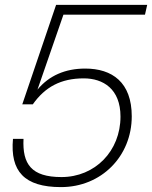

<svg xmlns="http://www.w3.org/2000/svg" viewBox="-20 -750 621 784"><path d="M581 -730H209L71 -324H114C164 -395 229 -430 322 -430C401 -430 472 -387 472 -274C472 -133 368 -27 231 -27C108 -27 71 -80 76 -183H33C21 -51 79 14 229 14C394 14 518 -112 518 -275C518 -414 438 -470 328 -470C246 -470 180 -441 133 -384L239 -690H572Z"/></svg>

Font: Nacelle UltraLight
Style: Italic
Weight: 200
Italic angle: -12°
Designer: Sora Sagano
Foundry: Sora Sagano
Version: Version 1.000;FEAKit 1.0